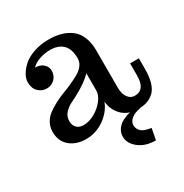

<svg xmlns="http://www.w3.org/2000/svg" viewBox="-171 -671 964 1007"><g transform="rotate(-30 311.5 -168.0)"><path d="M38.1 0ZM344.2 98.6Q344.2 73.7 358.6 53.7Q373 33.7 396.2 22.2Q419.4 10.7 446 4.6Q472.7 -1.5 499.5 -1.5V13.7Q460.9 20.5 441.7 37.1Q422.4 53.7 422.4 73.7Q422.4 96.2 438.7 112.1Q455.1 127.9 498.5 133.8L485.4 201.7Q422.9 201.7 383.5 170.4Q344.2 139.2 344.2 98.6ZM142.1 -111.8Q142.1 -87.4 156.5 -72.3Q170.9 -57.1 199.2 -57.1Q231.4 -57.1 265.9 -76.4Q300.3 -95.7 322.8 -125Q345.2 -154.3 345.2 -181.2V-285.2Q314 -254.4 273.2 -230Q232.4 -205.6 206.3 -193.8Q180.2 -182.1 161.1 -161.6Q142.1 -141.1 142.1 -111.8ZM623 -152.8Q623 -104 612.8 -70.3Q602.5 -36.6 583 -19Q563.5 -1.5 540.5 5.9Q517.6 13.2 486.8 13.2Q454.1 13.2 425.8 0.5Q397.5 -12.2 377.2 -40.5Q356.9 -68.8 353 -108.9Q332 -55.7 282 -21.2Q231.9 13.2 173.8 13.2Q113.8 13.2 75.9 -18.8Q38.1 -50.8 38.1 -106.9Q38.1 -136.2 51.3 -160.4Q64.5 -184.6 86.2 -200.7Q107.9 -216.8 135.5 -231.4Q163.1 -246.1 191.7 -256.6Q220.2 -267.1 247.8 -279.8Q275.4 -292.5 297.1 -305.2Q318.8 -317.9 332 -336.2Q345.2 -354.5 345.2 -377Q345.2 -432.6 317.9 -459.7Q290.5 -486.8 241.2 -486.8Q206.5 -486.8 175.3 -475.8Q144 -464.8 127 -445.8Q158.2 -445.8 176.5 -429Q194.8 -412.1 194.8 -389.2Q194.8 -358.4 174.8 -339.1Q154.8 -319.8 127 -319.8Q98.1 -319.8 76.7 -340.1Q55.2 -360.4 55.2 -398.9Q55.2 -418.9 68.1 -442.1Q81.1 -465.3 105.2 -487.3Q129.4 -509.3 170.9 -523.7Q212.4 -538.1 262.2 -538.1Q302.2 -538.1 335 -529.1Q367.7 -520 394.3 -500.2Q420.9 -480.5 435.5 -445.6Q450.2 -410.6 450.2 -362.8V-138.2Q450.2 -119.1 454.8 -101.8Q459.5 -84.5 473.1 -70.3Q486.8 -56.2 507.8 -56.2Q569.8 -56.2 569.8 -143.1V-215.8H623Z"/></g></svg>

Font: Trocchi
Style: Regular
Weight: 400
Designer: vernon adams
Version: Version 1.0; ttfautohint (v0.8) -l 6 -r 50 -G 100